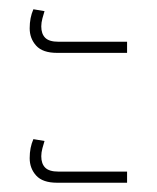

<svg xmlns="http://www.w3.org/2000/svg" viewBox="-20 -480 338 414"><path d="M103 -366Q72 -366 58 -381.5Q44 -397 44 -419Q44 -442 52 -460L76 -456Q74 -450 71.5 -440.5Q69 -431 69 -423Q69 -407 77.5 -398.5Q86 -390 106 -390H254V-366ZM103 -86Q72 -86 58 -101.5Q44 -117 44 -139Q44 -162 52 -180L76 -176Q74 -170 71.5 -160.5Q69 -151 69 -143Q69 -127 77.5 -118.5Q86 -110 106 -110H254V-86Z"/></svg>

Font: Noto Sans Thai UI SemCond Thin
Style: Regular
Weight: 100
Width: 4
Designer: Monotype Design Team
Foundry: Monotype Imaging Inc.
Version: Version 2.000